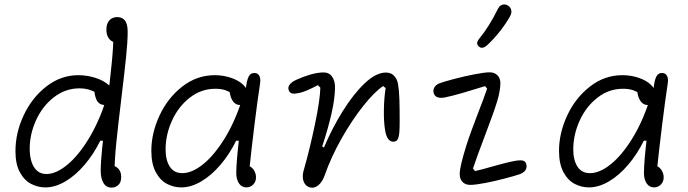

<svg xmlns="http://www.w3.org/2000/svg" viewBox="-20 -843 3140 876"><path d="M50.5 -153Q50.5 -238 88.8 -318.5Q127 -399 192.8 -449.5Q258.5 -500 337.5 -500Q377 -500 414.8 -488Q452.5 -476 476.5 -454.8Q500.5 -433.5 500.5 -407Q500.5 -386.5 488.8 -375.2Q477 -364 458.5 -364Q432.5 -364 421.2 -386Q410 -408 410 -442.5H445V-401.5Q433 -412.5 417 -421.2Q401 -430 382.5 -435Q364 -440 344 -440Q278 -440 225.8 -399.2Q173.5 -358.5 144.5 -294.5Q115.5 -230.5 115.5 -164.5Q115.5 -132 123.5 -106Q131.5 -80 148.5 -64.5Q165.5 -49 192 -49Q235.5 -49 286.2 -90.5Q337 -132 384 -208.8Q431 -285.5 463.5 -386.5H494L468.5 -201H437.5Q407.5 -140 366.2 -91.5Q325 -43 278.5 -15.5Q232 12 187 12Q152.5 12 121.5 -4.2Q90.5 -20.5 70.5 -57.5Q50.5 -94.5 50.5 -153ZM439.5 -63Q439.5 -102 445.8 -164Q452 -226 466 -341.5Q482 -478 489.8 -555Q497.5 -632 497.5 -687.5L512 -645.5Q497 -650 487 -657.2Q477 -664.5 471.2 -677Q465.5 -689.5 465.5 -708.5Q465.5 -726.5 471.8 -739.2Q478 -752 489.2 -758.5Q500.5 -765 515.5 -765Q537.5 -765 550 -749.5Q562.5 -734 562.5 -698Q562.5 -654 555.5 -585.5Q548.5 -517 533.5 -392.5Q518.5 -269.5 510.5 -189.8Q502.5 -110 502.5 -59L482.5 -88Q499 -88 510.2 -81.2Q521.5 -74.5 527.2 -62.8Q533 -51 533 -35.5Q533 -11 520 1Q507 13 489 13Q464.5 13 452 -8.2Q439.5 -29.5 439.5 -63Z M670.5 -155Q670.5 -235.5 707.8 -315.8Q745 -396 811.5 -448Q878 -500 960 -500Q998.5 -500 1033.5 -488.2Q1068.5 -476.5 1090 -456Q1111.5 -435.5 1111.5 -410.5Q1111.5 -392 1102.8 -378Q1094 -364 1074.5 -364Q1059 -364 1048 -375.2Q1037 -386.5 1031.8 -404.5Q1026.5 -422.5 1026.5 -442.5H1065V-401.5Q1060.5 -404.5 1056 -407Q1031.5 -422.5 1011.8 -430.2Q992 -438 962.5 -438Q898 -438 846 -397.5Q794 -357 764.8 -292.8Q735.5 -228.5 735.5 -161Q735.5 -113 754.5 -83Q773.5 -53 812 -53Q856 -53 906.5 -93.5Q957 -134 1004 -209.8Q1051 -285.5 1083.5 -386.5H1114L1080.5 -201H1057.5Q1027.5 -140 986.2 -91.5Q945 -43 898.5 -15.5Q852 12 807 12Q773 12 742 -4Q711 -20 690.8 -57.5Q670.5 -95 670.5 -155ZM1058 -53Q1058 -107.5 1073.5 -233.8Q1089 -360 1103 -448.5Q1104 -453.5 1104.5 -458.5Q1108.5 -484 1116.5 -497Q1124.5 -510 1140.5 -510Q1151 -510 1157.8 -503.8Q1164.5 -497.5 1166.8 -486.5Q1169 -475.5 1166.5 -461.5Q1155 -387 1140.8 -272Q1126.5 -157 1116.5 -59L1103 -88Q1116 -88 1126.2 -80Q1136.5 -72 1142.2 -59.5Q1148 -47 1148 -34Q1148 -13.5 1135 -0.8Q1122 12 1104 12Q1082.5 12 1070.2 -6.5Q1058 -25 1058 -53Z M1365 -63.5Q1393.5 -163 1417 -275.8Q1440.5 -388.5 1441.5 -443L1430.5 -454.5Q1407.5 -442.5 1386.2 -433Q1365 -423.5 1348.5 -419.5Q1327.5 -414.5 1314.5 -416.2Q1301.5 -418 1297 -432.5Q1292.5 -445.5 1302 -457.5Q1311.5 -469.5 1331 -478.5Q1362 -493 1396 -502.8Q1430 -512.5 1456.5 -512.5Q1482 -512.5 1495.2 -493.2Q1508.5 -474 1508.5 -446Q1508.5 -395 1492.5 -324.8Q1476.5 -254.5 1450 -175L1458 -170Q1495 -257.5 1543.5 -335.5Q1592 -413.5 1643.8 -462.8Q1695.5 -512 1741 -512Q1764 -512 1778 -497.2Q1792 -482.5 1796 -459.5Q1801 -430.5 1802.2 -390Q1803.5 -349.5 1803.5 -297Q1803.5 -293.5 1803.5 -289.5Q1803.5 -256 1801.8 -237Q1800 -218 1794.8 -208.2Q1789.5 -198.5 1780 -197Q1763.5 -194 1752.5 -207.2Q1741.5 -220.5 1737 -249Q1730.5 -287 1731.5 -342.8Q1732.5 -398.5 1739.5 -441L1728 -450.5Q1688.5 -424 1637.2 -359.5Q1586 -295 1538.2 -210.8Q1490.5 -126.5 1461.5 -43.5Q1451 -13.5 1432.8 2Q1414.5 17.5 1394 12Q1379 7.5 1371 -4.2Q1363 -16 1361.8 -31.8Q1360.5 -47.5 1365 -63.5Z M2077.5 -49.5Q2077.5 -67.5 2085.2 -99.5Q2093 -131.5 2107.5 -178.5Q2117.5 -210.5 2132.8 -252Q2148 -293.5 2163 -332Q2174.5 -361.5 2185.2 -390.2Q2196 -419 2202.5 -438.5L2193 -450Q2133.5 -431.5 2087.8 -418.2Q2042 -405 2010 -398.5Q1990.5 -394.5 1977 -399Q1963.5 -403.5 1959 -417.5Q1954.5 -431.5 1962 -444.5Q1969.5 -457.5 1988 -464Q2009.5 -471.5 2055 -483.5Q2100.5 -495.5 2145.8 -504.2Q2191 -513 2214.5 -513Q2236.5 -513 2249.8 -499.2Q2263 -485.5 2263 -464Q2263 -448.5 2259.2 -425.8Q2255.5 -403 2247 -376.5Q2238 -347 2222.2 -304.2Q2206.5 -261.5 2191 -220Q2155.5 -127.5 2138 -74L2147.5 -62.5Q2165.5 -66.5 2184 -71.5Q2202.5 -76.5 2221.5 -82Q2248.5 -89.5 2276 -96.8Q2303.5 -104 2322 -107.5Q2348.5 -113 2363.2 -110.8Q2378 -108.5 2381.5 -93Q2385 -77.5 2376.8 -66Q2368.5 -54.5 2352 -48.5Q2330.5 -41 2285 -29Q2239.5 -17 2194.5 -8.2Q2149.5 0.5 2126 0.5Q2111 0.5 2100 -5.5Q2089 -11.5 2083.2 -22.8Q2077.5 -34 2077.5 -49.5ZM2204 -638Q2235 -667 2262 -701.5Q2289 -736 2307.5 -769.5Q2315.5 -784.5 2312.5 -797.2Q2309.5 -810 2298 -817.5Q2291 -822 2282.2 -822.8Q2273.5 -823.5 2265.5 -818.8Q2257.5 -814 2252 -803Q2210.5 -719.5 2166.5 -666.5Q2157 -655 2157 -646.2Q2157 -637.5 2165 -630.5Q2170.5 -625.5 2177 -625Q2183.5 -624.5 2190.2 -628Q2197 -631.5 2204 -638Z M2530.5 -155Q2530.5 -235.5 2567.8 -315.8Q2605 -396 2671.5 -448Q2738 -500 2820 -500Q2858.5 -500 2893.5 -488.2Q2928.5 -476.5 2950 -456Q2971.5 -435.5 2971.5 -410.5Q2971.5 -392 2962.8 -378Q2954 -364 2934.5 -364Q2919 -364 2908 -375.2Q2897 -386.5 2891.8 -404.5Q2886.5 -422.5 2886.5 -442.5H2925V-401.5Q2920.5 -404.5 2916 -407Q2891.5 -422.5 2871.8 -430.2Q2852 -438 2822.5 -438Q2758 -438 2706 -397.5Q2654 -357 2624.8 -292.8Q2595.5 -228.5 2595.5 -161Q2595.5 -113 2614.5 -83Q2633.5 -53 2672 -53Q2716 -53 2766.5 -93.5Q2817 -134 2864 -209.8Q2911 -285.5 2943.5 -386.5H2974L2940.5 -201H2917.5Q2887.5 -140 2846.2 -91.5Q2805 -43 2758.5 -15.5Q2712 12 2667 12Q2633 12 2602 -4Q2571 -20 2550.8 -57.5Q2530.5 -95 2530.5 -155ZM2918 -53Q2918 -107.5 2933.5 -233.8Q2949 -360 2963 -448.5Q2964 -453.5 2964.5 -458.5Q2968.5 -484 2976.5 -497Q2984.5 -510 3000.5 -510Q3011 -510 3017.8 -503.8Q3024.5 -497.5 3026.8 -486.5Q3029 -475.5 3026.5 -461.5Q3015 -387 3000.8 -272Q2986.5 -157 2976.5 -59L2963 -88Q2976 -88 2986.2 -80Q2996.5 -72 3002.2 -59.5Q3008 -47 3008 -34Q3008 -13.5 2995 -0.8Q2982 12 2964 12Q2942.5 12 2930.2 -6.5Q2918 -25 2918 -53Z"/></svg>

Font: Monaspace Radon Var
Style: Regular
Weight: 400
Designer: Riley Cran and the Lettermatic Team
Version: Version 1.000 (Monaspace Radon Var)